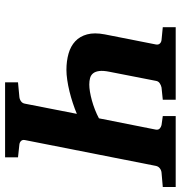

<svg xmlns="http://www.w3.org/2000/svg" viewBox="2 -713 711 755"><g transform="rotate(90 357.5 -335.5)"><path d="M658.7 -615.2Q649.4 -614.3 641.8 -608.4Q634.3 -602.5 632.3 -592.8L530.8 -78.1Q528.8 -68.4 534.4 -62.7Q540 -57.1 548.3 -56.2L598.6 -50.8V0H303.7V-50.8L361.3 -56.2Q370.6 -57.1 378.4 -62.7Q386.2 -68.4 387.7 -78.1L427.7 -282.2Q408.2 -273.9 385.3 -266.4Q362.3 -258.8 339.4 -253.2Q316.4 -247.6 294.4 -244.4Q272.5 -241.2 254.9 -241.2Q220.2 -241.2 190.9 -249.5Q161.6 -257.8 142.3 -275.9Q123 -293.9 115.2 -322.5Q107.4 -351.1 115.2 -392.1L154.8 -592.8Q156.7 -602.5 151.4 -608.4Q146 -614.3 137.2 -615.2L86.9 -620.1V-670.9H372.1V-620.1L324.2 -615.2Q314.9 -613.3 307.1 -607.9Q299.3 -602.5 297.9 -592.8L262.2 -410.2Q257.3 -385.7 259.3 -370.4Q261.2 -355 268.3 -346.2Q275.4 -337.4 286.9 -334.2Q298.3 -331.1 312.5 -331.1Q324.7 -331.1 340.8 -333.7Q356.9 -336.4 374.8 -341.3Q392.6 -346.2 410.9 -353.3Q429.2 -360.4 445.3 -369.1L489.7 -592.8Q491.2 -602.5 485.6 -607.9Q480 -613.3 471.7 -615.2L436.5 -620.1V-670.9H715.3V-620.1Z"/></g></svg>

Font: Charis SIL CyrE
Style: Bold Italic
Weight: 700
Italic angle: -11°
Foundry: SIL International
Version: Version 5.000